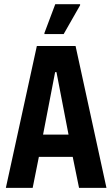

<svg xmlns="http://www.w3.org/2000/svg" viewBox="-20 -911 545 931"><path d="M8.4 0 158.7 -688H346.4L496.2 0H363.3L332.6 -150.4H168.5L138.4 0ZM188.8 -258.3H312.3L253.8 -561.3H247.3ZM195.4 -745.9V-750.9L247.9 -890.5H368.4V-885.5L288.8 -745.9Z"/></svg>

Font: Saira Thin Condensed
Style: Regular
Weight: 100
Width: 3
Version: Version 1.101